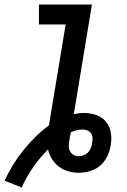

<svg xmlns="http://www.w3.org/2000/svg" viewBox="-40 -755 560 848"><path d="M56 73 -20 43Q-3 7 17.5 -26.5Q38 -60 63 -91Q88 -122 116 -150Q144 -178 176 -201L250 -647H132V-735H366L286 -251Q297 -253 308.5 -254.5Q320 -256 331 -256Q359 -256 385 -247Q411 -238 428 -217.5Q445 -197 449.5 -169.5Q454 -142 449 -114Q447 -97 441 -81Q435 -65 425.5 -50Q416 -35 402.5 -23.5Q389 -12 372.5 -5Q356 2 339.5 5Q323 8 306 8Q283 8 260 1Q237 -6 219 -20Q201 -34 189 -53.5Q177 -73 172 -95Q136 -59 106.5 -16.5Q77 26 56 73ZM306 -65Q318 -65 329 -69Q340 -73 348.5 -81.5Q357 -90 361.5 -101.5Q366 -113 367 -124Q369 -135 368.5 -146.5Q368 -158 362 -166.5Q356 -175 345.5 -179Q335 -183 324 -183Q311 -183 298 -179.5Q285 -176 273 -171Q271 -161 269 -151.5Q267 -142 266 -132Q264 -120 264 -108Q264 -96 269.5 -86.5Q275 -77 285 -71Q295 -65 306 -65Z"/></svg>

Font: Iosevka Curly Slab SmBdObl
Style: Regular
Weight: 600
Italic angle: -9°
Monospace: yes
Designer: Belleve Invis
Foundry: Belleve Invis
Version: Version 11.0.0; ttfautohint (v1.8.3)